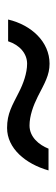

<svg xmlns="http://www.w3.org/2000/svg" viewBox="176 -612 163 556"><g transform="rotate(-90 258.0 -334.5)"><path d="M42 -276H105C116 -304 139 -331 172 -331C200 -331 230 -320 256 -307C295 -287 318 -273 351 -273C414 -273 463 -325 479 -393H416C405 -359 380 -338 351 -338C324 -338 293 -349 268 -362C230 -381 207 -396 165 -396C106 -396 61 -343 42 -276Z"/></g></svg>

Font: Fixel Text 20240404
Style: Italic
Weight: 400
Width: 4
Italic angle: -10°
Designer: AlfaBravo + MacPaw
Foundry: Kyrylo Tkachov, Marchela Mozhyna, Serhii Makarenko, Maria Weinstein, Zakhar Kryvoshyya
Version: Version 1.211;Glyphs 3.2 (3225)